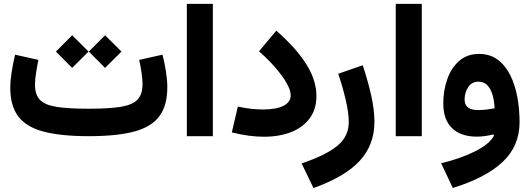

<svg xmlns="http://www.w3.org/2000/svg" viewBox="-20 -705 2742 994"><path d="M821.3 -421.9Q832.5 -378.4 839.4 -334Q846.2 -289.6 846.2 -252.9Q846.2 -158.7 805.2 -103.3Q764.2 -47.9 674.6 -23.9Q585 0 439.5 0Q294.4 0 204.8 -23.9Q115.2 -47.9 74.2 -102.8Q33.2 -157.7 33.2 -250.5Q33.2 -286.6 40.3 -331.8Q47.4 -377 58.1 -421.9L178.7 -395Q171.9 -361.8 166.5 -326.2Q161.1 -290.5 161.1 -267.1Q161.1 -214.8 187 -188Q212.9 -161.1 273.9 -151.6Q335 -142.1 439.5 -142.1Q544.9 -142.1 605.7 -152.1Q666.5 -162.1 692.1 -189.5Q717.8 -216.8 717.8 -269Q717.8 -293.5 712.9 -327.9Q708 -362.3 700.7 -395ZM269.5 -438 353.5 -522.5 438.5 -438 353.5 -353.5ZM439.9 -438 523.9 -522.5 608.9 -438 523.9 -353.5Z M1082 0H947.3V-685.1H1082Z M1618.2 -208.5Q1618.2 -139.2 1583 -92Q1547.9 -44.9 1486.6 -21Q1425.3 2.9 1346.2 2.9Q1270 2.9 1180.2 -19.5L1211.4 -153.3Q1248 -145.5 1280.3 -141.8Q1312.5 -138.2 1341.8 -138.2Q1409.2 -138.2 1447 -157Q1484.9 -175.8 1484.9 -212.4Q1484.9 -237.8 1464.1 -274.4Q1443.4 -311 1406.5 -353.8Q1369.6 -396.5 1320.8 -439.5L1410.6 -546.4Q1515.6 -453.6 1566.9 -370.8Q1618.2 -288.1 1618.2 -208.5Z M1731 -323.2 1857.9 -367.2Q1885.3 -284.7 1901.9 -210.2Q1918.5 -135.7 1918.5 -74.7Q1918.5 44.9 1842.5 127.4Q1766.6 210 1603 268.6L1541.5 141.1Q1667 98.6 1726.3 50Q1785.6 1.5 1785.6 -73.7Q1785.6 -118.7 1770 -186.8Q1754.4 -254.9 1731 -323.2Z M2163.6 0H2028.8V-685.1H2163.6Z M2537.6 -2.9 2533.7 -9.3Q2515.6 -4.4 2493.2 -1Q2470.7 2.4 2448.7 2.4Q2365.7 2.4 2320.3 -41.5Q2274.9 -85.4 2274.9 -169.9Q2274.9 -235.4 2295.2 -293.9Q2315.4 -352.5 2356.7 -389.2Q2397.9 -425.8 2460.4 -425.8Q2516.6 -425.8 2556.4 -396.2Q2596.2 -366.7 2621.3 -316.4Q2646.5 -266.1 2658.2 -202.9Q2669.9 -139.6 2669.9 -72.8Q2669.9 50.8 2582.3 133.3Q2494.6 215.8 2324.2 268.1L2263.7 140.1Q2366.2 115.7 2440.7 77.9Q2515.1 40 2537.6 -2.9ZM2540.5 -144Q2539.6 -177.2 2531.2 -209Q2522.9 -240.7 2505.1 -261.5Q2487.3 -282.2 2457 -282.2Q2421.9 -282.2 2403.6 -253.4Q2385.3 -224.6 2385.3 -190.4Q2385.3 -160.6 2403.8 -147.9Q2422.4 -135.3 2454.1 -135.3Q2477.5 -135.3 2499.3 -137.9Q2521 -140.6 2540.5 -144Z"/></svg>

Font: Estedad-FD Bold
Style: Regular
Weight: 700
Designer: Amin Abedi
Version: Version 7.3